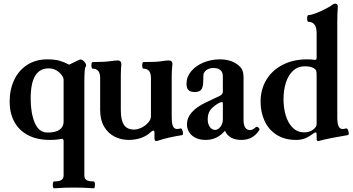

<svg xmlns="http://www.w3.org/2000/svg" viewBox="-20 -746 1909 1039"><path d="M493.7 254.4Q493.7 272.9 486.8 272.9Q450.7 270.5 430.4 269.8Q410.2 269 379.9 269Q349.6 269 329.3 269.8Q309.1 270.5 272.9 272.9Q269.5 272.9 267.6 268.1Q265.6 263.2 265.6 254.4Q265.6 235.8 272.9 235.8Q299.3 235.8 311.8 228.5Q324.2 221.2 324.2 203.1V18.1Q324.2 12.7 322 8.8Q319.8 4.9 316.4 4.9Q286.1 11.2 251 11.2Q179.7 11.2 130.6 -15.1Q81.5 -41.5 56.9 -88.1Q32.2 -134.8 32.2 -195.8Q32.2 -261.7 56.9 -313.7Q81.5 -365.7 127.7 -395.3Q173.8 -424.8 236.3 -424.8Q276.9 -424.8 303.5 -417Q330.1 -409.2 354 -396L407.7 -421.9Q411.6 -423.8 416 -423.8Q427.7 -423.8 439.5 -408.2Q446.3 -399.4 446.3 -392.1Q446.3 -387.7 443.4 -384.8Q436.5 -377.9 436.5 -300.8V203.1Q436.5 221.2 448.5 228.5Q460.4 235.8 486.8 235.8Q493.7 235.8 493.7 254.4ZM324.2 -87.9V-314Q324.2 -324.2 318.4 -333Q289.6 -376 243.2 -376Q195.3 -376 170.7 -336.4Q146 -296.9 146 -212.4Q146 -133.8 168.2 -81.3Q190.4 -28.8 237.8 -28.8Q280.8 -28.8 302.5 -44.2Q324.2 -59.6 324.2 -87.9Z M815.9 -4.9V-27.8Q815.9 -39.1 810.1 -39.1Q804.7 -39.1 796.9 -32.2Q752.9 10.3 676.8 11.2Q635.7 11.2 600.6 -6.3Q565.4 -23.9 543.7 -60.3Q522 -96.7 522 -150.9V-324.2Q522 -374.5 481 -374.5Q478 -374.5 476.3 -379.6Q474.6 -384.8 474.6 -392.6Q474.6 -399.9 476.3 -405Q478 -410.2 481 -410.2Q544.4 -410.2 577.1 -415Q603.5 -418.9 619.1 -418.9Q627 -418.9 631.8 -413.6Q636.7 -408.2 636.7 -397.9Q633.8 -367.2 633.8 -337.9V-149.9Q633.8 -96.7 650.4 -70.8Q667 -44.9 706.1 -44.9Q725.1 -44.9 746.3 -55.4Q767.6 -65.9 782.2 -82.8Q796.9 -99.6 796.9 -117.2V-324.2Q796.9 -374.5 755.9 -374.5Q752.9 -374.5 751.2 -379.6Q749.5 -384.8 749.5 -392.6Q749.5 -399.9 751.2 -405Q752.9 -410.2 755.9 -410.2Q826.7 -410.2 853 -414.6Q867.7 -417 876.2 -418Q884.8 -418.9 893.1 -418.9Q901.9 -418.9 907.5 -414.3Q913.1 -409.7 913.1 -400.9Q909.2 -363.3 909.2 -337.9V-125Q909.2 -99.1 910.6 -84Q912.1 -68.8 918.7 -58.3Q925.3 -47.9 939 -47.9Q945.3 -47.9 956.1 -50.8Q961.9 -52.2 966.1 -43.2Q970.2 -34.2 970.2 -24.4Q970.2 -15.6 966.8 -15.1Q954.6 -13.2 934.3 -9.5Q914.1 -5.9 895 -1.5Q866.7 4.9 833.5 15.6Q830.1 17.1 822.8 17.1Q815.9 17.1 815.9 -4.9Z M1383.8 -43Q1365.7 -15.1 1342.3 -2Q1318.8 11.2 1285.6 11.2Q1220.2 11.2 1197.3 -38.1Q1154.8 11.2 1093.3 11.2Q1061 11.2 1038.1 -0.2Q1015.1 -11.7 1003.4 -31Q991.7 -50.3 991.7 -73.2Q991.7 -143.1 1094.7 -191.9L1168.9 -227.1Q1177.2 -231 1181.6 -237.1Q1186 -243.2 1186 -250V-331.5Q1186 -377.9 1135.3 -377.9Q1117.7 -377.9 1104.2 -371.1Q1090.8 -364.3 1083.5 -351.1Q1081.5 -348.1 1080.8 -339.4Q1080.1 -330.6 1080.1 -317.9L1079.6 -301.3Q1078.6 -272.9 1068.6 -260.5Q1058.6 -248 1033.2 -248Q1010.7 -248 1000 -258.5Q989.3 -269 989.3 -293Q989.3 -330.6 1014.9 -360.8Q1040.5 -391.1 1082.3 -408Q1124 -424.8 1169.9 -424.8Q1225.1 -424.8 1262.2 -398.9Q1281.2 -385.7 1289.6 -370.1Q1297.9 -354.5 1297.9 -325.7V-97.2Q1297.9 -69.3 1307.1 -55.7Q1316.4 -42 1333 -42Q1341.3 -42 1348.4 -45.9Q1355.5 -49.8 1365.7 -59.1Q1368.2 -61.5 1373.5 -58.8Q1378.9 -56.2 1382.3 -51Q1385.7 -45.9 1383.8 -43ZM1186 -184.6Q1186 -193.8 1181.2 -193.8Q1177.7 -193.8 1170.7 -191.2Q1163.6 -188.5 1155.3 -183.1Q1126 -164.1 1115 -145.8Q1104 -127.4 1104 -99.1Q1104 -76.2 1115.2 -59.6Q1126.5 -43 1143.6 -43Q1155.3 -43 1165 -51.3Q1174.8 -59.6 1180.4 -72.3Q1186 -85 1186 -97.2Z M1693.4 -4.9V-19Q1693.4 -29.8 1688 -29.8Q1683.6 -29.8 1674.3 -22.9Q1650.4 -4.9 1629.4 3.2Q1608.4 11.2 1582.5 11.2Q1520 11.2 1476.6 -16.8Q1433.1 -44.9 1411.6 -91.8Q1390.1 -138.7 1390.1 -195.3Q1390.1 -263.7 1422.4 -315.7Q1454.6 -367.7 1511.5 -396.2Q1568.4 -424.8 1641.1 -424.8Q1664.1 -424.8 1672.4 -423.3Q1680.7 -421.9 1684.6 -421.9Q1689.5 -421.9 1691.4 -424.6Q1693.4 -427.2 1693.4 -434.1V-566.9Q1693.4 -627.9 1648.4 -627.9Q1645.5 -627.9 1643.8 -633.3Q1642.1 -638.7 1642.1 -646Q1642.1 -653.8 1643.8 -658.9Q1645.5 -664.1 1648.4 -664.1Q1662.1 -664.1 1690.2 -674.8Q1718.3 -685.5 1745.1 -699.7Q1772 -713.9 1780.3 -721.2Q1785.6 -726.1 1793.5 -726.1Q1808.1 -726.1 1808.1 -710Q1805.2 -675.8 1805.2 -627.9V-112.8Q1805.2 -79.1 1812 -63.5Q1818.8 -47.9 1833 -47.9Q1842.8 -47.9 1852.1 -50.8Q1858.4 -52.7 1862.8 -43.5Q1867.2 -34.2 1867.2 -24.4Q1867.2 -15.6 1863.3 -15.1Q1820.8 -8.3 1774.9 0.7Q1729 9.8 1704.1 17.1Q1698.7 17.1 1696.5 15.6Q1694.3 14.2 1693.8 10Q1693.4 5.9 1693.4 -4.9ZM1674.3 -44.4Q1693.4 -59.1 1693.4 -73.7V-338.9Q1693.4 -354 1691.4 -361.3Q1689.5 -368.7 1685.1 -372.1Q1667 -387.2 1630.9 -387.2Q1590.8 -387.2 1564.7 -362.1Q1538.6 -336.9 1526.4 -296.6Q1514.2 -256.3 1514.2 -209.5Q1514.2 -161.6 1526.6 -120.6Q1539.1 -79.6 1564.2 -54.7Q1589.4 -29.8 1626 -29.8Q1655.3 -29.8 1674.3 -44.4Z"/></svg>

Font: JuniusX
Style: Bold
Weight: 700
Designer: Peter S. Baker
Foundry: Briery Creek Software
Version: Version 1.004